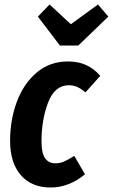

<svg xmlns="http://www.w3.org/2000/svg" viewBox="-20 -820 503 856"><path d="M427 -482 361 -408Q341 -425 324 -432.5Q307 -440 287 -440Q224 -440 194.5 -363Q165 -286 165 -189Q165 -137 181 -114.5Q197 -92 227 -92Q248 -92 266 -100Q284 -108 311 -125L359 -43Q287 16 206 16Q121 16 73 -39Q25 -94 25 -192Q25 -285 55 -366Q85 -447 143.5 -496.5Q202 -546 283 -546Q329 -546 364 -530Q399 -514 427 -482ZM463 -746 329 -617H247L149 -746L201 -800L296 -712L417 -800Z"/></svg>

Font: Fira Sans Compressed SemiBold
Style: Italic
Weight: 600
Width: 1
Italic angle: -8°
Designer: bBox Type GmbH & Carrois Corporate GbR & Edenspiekermann AG
Foundry: bBox Type GmbH & Carrois Corporate GbR & Edenspiekermann AG
Version: Version 4.301